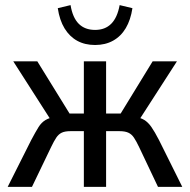

<svg xmlns="http://www.w3.org/2000/svg" viewBox="-20 -731 743 751"><path d="M10 0 102 -183Q119 -215 130.5 -233.5Q142 -252 158 -261.5Q174 -271 202 -276L185 -252L32 -491H126L252 -287H308V-491H395V-287H452L577 -491H672L518 -252L502 -276Q529 -271 544 -262Q559 -253 572 -234.5Q585 -216 602 -183L693 0H598L524 -156Q513 -179 504 -192.5Q495 -206 482 -212Q469 -218 447 -218H395V0H308V-218H256Q234 -218 221.5 -212Q209 -206 200 -192.5Q191 -179 180 -156L105 0ZM352 -555Q312 -555 282 -571.5Q252 -588 232.5 -620Q213 -652 206 -699L256 -711Q264 -662 288 -638Q312 -614 352 -614Q391 -614 415 -638Q439 -662 448 -711L498 -699Q491 -653 472 -621Q453 -589 422.5 -572Q392 -555 352 -555Z"/></svg>

Font: Nunito Sans 10pt Condensed Medium
Style: Regular
Weight: 500
Width: 3
Designer: Vernon Adams
Foundry: Vernon Adams
Version: Version 3.101;gftools[0.9.27]